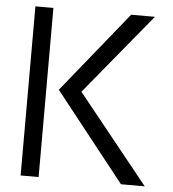

<svg xmlns="http://www.w3.org/2000/svg" viewBox="-52 -781 745 829"><g transform="rotate(5 320.0 -366.5)"><path d="M146 -733V0H68V-733ZM483 -733H586L298 -383L606 0H503L200 -383Z"/></g></svg>

Font: Kreadon
Style: Regular
Weight: 400
Designer: kohakuno
Foundry: StudioGnu
Version: Version 1.000;Glyphs 3.1.2 (3151)